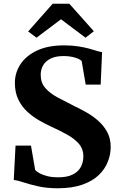

<svg xmlns="http://www.w3.org/2000/svg" viewBox="-20 -995 639 1026"><path d="M288 11Q228.5 11 182 0.2Q135.5 -10.5 103 -21.2Q70.5 -32 53.5 -33.5L63 -217H145.5L168 -86.5Q176.5 -77 193.2 -68.2Q210 -59.5 234.2 -53.5Q258.5 -47.5 288.5 -47.5Q336.5 -47 366.8 -61.5Q397 -76 411.2 -101.5Q425.5 -127 425.5 -160.5Q425.5 -198 403.2 -224.8Q381 -251.5 342 -273.8Q303 -296 252 -319Q222.5 -332.5 189 -351.8Q155.5 -371 126 -398Q96.5 -425 78 -463Q59.5 -501 59.5 -552Q59.5 -606 89.2 -651.5Q119 -697 177.5 -724.8Q236 -752.5 322.5 -752.5Q363.5 -752.5 396.2 -747.5Q429 -742.5 454 -735.8Q479 -729 497 -723.2Q515 -717.5 525.5 -716.5L518 -543H438L416.5 -668.5Q412 -674.5 398.5 -680.8Q385 -687 365 -691.2Q345 -695.5 320.5 -695.5Q278 -695.5 251 -682.2Q224 -669 210.8 -646.5Q197.5 -624 197.5 -595Q197.5 -553 221.8 -525Q246 -497 286.2 -475.2Q326.5 -453.5 374.5 -429.5Q406.5 -414.5 441 -395Q475.5 -375.5 505 -349.5Q534.5 -323.5 553 -289.2Q571.5 -255 571.5 -209Q571.5 -170.5 556.5 -131.5Q541.5 -92.5 508.5 -60.2Q475.5 -28 421 -8.5Q366.5 11 288 11ZM175 -793.5 130.5 -827 261.5 -975H350.5L481.5 -828L437 -793.5L306 -892Z"/></svg>

Font: Merriweather 36pt
Style: Bold
Weight: 700
Designer: Eben Sorkin
Foundry: Eben Sorkin
Version: Version 2.100